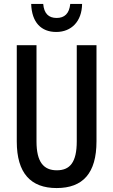

<svg xmlns="http://www.w3.org/2000/svg" viewBox="-20 -943 574 973"><path d="M396 -923H336C331 -874 307 -852 267 -852C226 -852 203 -875 199 -923H138C141 -829 189 -781 265 -781C342 -781 395 -835 396 -923ZM469 -227V-714H369V-227C369 -121 335 -80 268 -80C201 -80 165 -122 165 -226V-714H65V-226C65 -65 136 10 267 10C400 10 469 -65 469 -227Z"/></svg>

Font: Noto Sans Lao ExtraCondensed Medium
Style: Regular
Weight: 500
Width: 2
Designer: Monotype Design Team
Foundry: Monotype Imaging Inc.
Version: Version 2.003